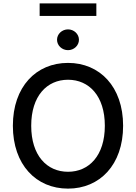

<svg xmlns="http://www.w3.org/2000/svg" viewBox="-20 -1111 808 1141"><path d="M711.6 -363.6C711.6 -596.2 572.4 -737.2 384.2 -737.2C195.3 -737.2 56.5 -596.2 56.5 -363.6C56.5 -131.4 195.3 9.9 384.2 9.9C572.4 9.9 711.6 -131 711.6 -363.6ZM165.5 -363.6C165.5 -540.8 258.9 -637.1 384.2 -637.1C509.2 -637.1 603 -540.8 603 -363.6C603 -186.4 509.2 -90.2 384.2 -90.2C258.9 -90.2 165.5 -186.4 165.5 -363.6ZM215.6 -1016.3H552.6V-1090.9H215.6ZM318.9 -874.6C318.9 -840.6 348.4 -812.9 384.2 -812.9C419.7 -812.9 449.2 -840.6 449.2 -874.6C449.2 -908.7 419.7 -936.4 384.2 -936.4C348.4 -936.4 318.9 -908.7 318.9 -874.6Z"/></svg>

Font: Margiela Sans Medium
Style: Regular
Weight: 500
Designer: Stefan Endress, Andreas Faust
Version: Version 1.100;FEAKit 1.0